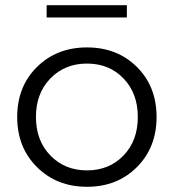

<svg xmlns="http://www.w3.org/2000/svg" viewBox="-20 -712 667 737"><path d="M159 -645V-692H467V-645ZM505.5 -70.5Q430 5 314 5Q198 5 122 -70.5Q46 -146 46 -263Q46 -380 122 -455Q198 -530 314 -530Q430 -530 505.5 -455Q581 -380 581 -263Q581 -146 505.5 -70.5ZM173.5 -115Q229 -58 314 -58Q399 -58 454 -115Q509 -172 509 -263Q509 -354 454 -411Q399 -468 314 -468Q229 -468 173.5 -411Q118 -354 118 -263Q118 -172 173.5 -115Z"/></svg>

Font: Montserrat Alternates
Style: Regular
Weight: 400
Designer: Julieta Ulanovsky
Foundry: Julieta Ulanovsky
Version: Version 7.200;PS 007.200;hotconv 1.0.88;makeotf.lib2.5.64775